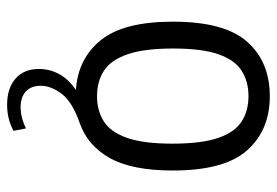

<svg xmlns="http://www.w3.org/2000/svg" viewBox="-142 -448 798 554"><g transform="rotate(90 257.0 -171.0)"><path d="M282.5 207.5Q234.5 207.5 206.8 183.2Q179 159 179 115.5Q179 84.5 193.8 57.2Q208.5 30 239.5 9Q149 3 95.8 -63Q42.5 -129 42.5 -270.5Q42.5 -420 100.5 -485.2Q158.5 -550.5 257.5 -550.5Q355.5 -550.5 413.8 -485Q472 -419.5 472 -271Q472 -153 436 -88.8Q400 -24.5 335 -2Q273.5 19.5 250.5 50.2Q227.5 81 227.5 110Q227.5 138.5 244 153.5Q260.5 168.5 289 168.5Q319.5 168.5 350.5 153L357.5 189Q323.5 207.5 282.5 207.5ZM257.5 -52Q299.5 -52 330.2 -71.5Q361 -91 377.8 -138.5Q394.5 -186 394.5 -269Q394.5 -354 377.8 -402Q361 -450 330.2 -469.5Q299.5 -489 257.5 -489Q215.5 -489 184.5 -469.5Q153.5 -450 136.8 -402.8Q120 -355.5 120 -272Q120 -187.5 136.8 -139.5Q153.5 -91.5 184.2 -71.8Q215 -52 257.5 -52Z"/></g></svg>

Font: Encode Sans Semi Condensed
Style: Regular
Weight: 400
Width: 4
Designer: Multiple Designers
Foundry: Impallari Type
Version: Version 3.000; ttfautohint (v1.8.3) -l 8 -r 50 -G 200 -x 14 